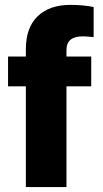

<svg xmlns="http://www.w3.org/2000/svg" viewBox="-20 -760 418 780"><path d="M350.6 -409.2H250V0H85V-409.2H12.7V-530.3H85V-559.6Q85 -647.9 133.1 -694.1Q181.2 -740.2 265.6 -740.2Q317.9 -740.2 360.4 -731.4V-609.4Q326.7 -612.3 315.4 -612.3Q283.2 -612.3 266.6 -598.6Q250 -585 250 -555.7V-530.3H350.6Z"/></svg>

Font: Pretendard JP ExtraBold
Style: Regular
Weight: 800
Designer: Base glyphs from Inter by Rasmus Andersson; Hangeul glyphs from Noto Sans CJK(Source Han Sans) by Jang Soo-young and Kan
Foundry: Kil Hyung-jin
Version: Version 1.309